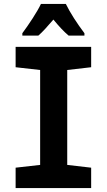

<svg xmlns="http://www.w3.org/2000/svg" viewBox="-20 -951 540 971"><path d="M93 -783V-771H174C194 -788 221 -818 250 -852C278 -818 303 -791 327 -771H407V-783C370 -832 335 -886 313 -931H187C169 -892 123 -823 93 -783ZM59 0H441V-103L320 -117V-597L441 -611V-714H59V-611L183 -597V-117L59 -103Z"/></svg>

Font: Noto Sans Mono ExtraCondensed ExtraBold
Style: Regular
Weight: 800
Width: 2
Designer: Monotype Design Team
Foundry: Monotype Imaging Inc.
Version: Version 2.014